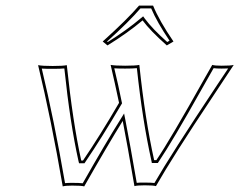

<svg xmlns="http://www.w3.org/2000/svg" viewBox="-20 -665 859 689"><path d="M205.1 3.9Q163.6 -237.8 116.7 -431.2Q132.8 -428.2 168.9 -428.2Q206.1 -428.2 219.7 -431.2Q241.2 -226.6 271.5 -88.9H277.8Q337.4 -176.3 407.2 -295.9Q392.6 -365.7 377 -432.1Q393.1 -429.2 429.2 -429.2Q466.3 -429.2 480 -432.1Q500.5 -236.8 533.2 -90.3H541Q588.9 -160.2 715.8 -386.7Q730.5 -413.1 741.7 -432.1Q751 -429.2 775.4 -429.2Q809.1 -429.2 818.8 -432.1Q793 -392.6 740.7 -314Q600.1 -103 539.6 2.9Q530.3 0 499 0Q473.1 0 462.4 2.9Q436.5 -148.9 420.4 -231Q366.7 -144.5 282.2 3.9Q272.9 1 238.8 1Q215.3 1 205.1 3.9ZM529.3 -645Q551.3 -590.8 602.5 -516.1L578.6 -502Q518.6 -555.2 491.7 -591.8Q437 -545.9 365.7 -502L348.6 -516.1Q438 -596.7 479 -645ZM213.4 -7.8Q223.1 -8.8 238.8 -8.8Q264.6 -8.8 276.9 -7.3Q358.9 -151.9 412.1 -236.3L425.3 -257.8L430.2 -232.9Q446.3 -150.4 470.7 -8.8Q481.4 -10.3 499 -9.8Q522.9 -9.8 534.2 -8.3Q591.8 -108.4 760.3 -361.8Q782.2 -395 798.8 -419.4Q789.6 -418.9 775.4 -418.9Q756.3 -418.9 746.6 -420.4Q732.4 -395 702.6 -342.8Q599.6 -159.2 549.3 -84.5L546.4 -80.1H524.9L523.4 -87.9Q491.2 -232.4 471.2 -420.4Q456.5 -418.9 429.2 -418.9Q402.8 -418.9 390.1 -419.9Q404.8 -359.4 417 -298.3L418 -294.4L416 -291Q345.2 -170.4 286.1 -83.5L283.2 -79.1H263.7L261.7 -86.9Q231.4 -223.1 210.9 -419.4Q196.3 -418 168.9 -418Q142.6 -418 129.9 -418.9Q174.3 -233.9 213.4 -7.8ZM522.5 -634.8H483.9Q442.9 -586.9 364.3 -516.1L366.7 -514.2Q434.6 -556.6 485.4 -599.6L493.7 -606.4L500 -597.7Q527.3 -561 580.1 -514.2L588.4 -519Q543.5 -585.4 522.5 -634.8Z"/></svg>

Font: Linux Biolinum Outline O
Style: Italic
Weight: 400
Italic angle: -12°
Designer: Philipp H. Poll
Foundry: Philipp H. Poll
Version: Version 0.6.2